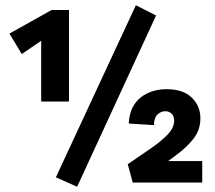

<svg xmlns="http://www.w3.org/2000/svg" viewBox="-20 -696 818 732"><path d="M137 -309V-585L208 -589L63 -490L16 -568L177 -658H243V-309ZM274 16 193 -20 498 -676 575 -637ZM467 -70Q512 -101 552.5 -128.5Q593 -156 618.5 -182.5Q644 -209 644 -236Q644 -254 634 -263Q624 -272 610 -272Q594 -272 580.5 -259.5Q567 -247 567 -219L471 -225Q473 -269 492 -297.5Q511 -326 543 -341Q575 -356 615 -356Q678 -356 711 -324Q744 -292 744 -245Q744 -201 718 -167.5Q692 -134 649 -102.5Q606 -71 556 -34L582 -82H751V0H486Z"/></svg>

Font: Ysabeau ExtraBold
Style: Regular
Weight: 800
Designer: Christian Thalmann (Catharsis Fonts)
Version: Version 2.002